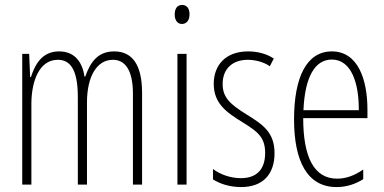

<svg xmlns="http://www.w3.org/2000/svg" viewBox="-20 -747 1552 777"><path d="M442 -539C377 -539 346 -497 325 -437H322C314 -491 286 -539 219 -539C148 -539 121 -483 105 -435H102L98 -529H70V0H107V-326C107 -417 138 -505 214 -505C261 -505 295 -471 295 -354V0H332V-332C332 -438 372 -505 437 -505C484 -505 518 -467 518 -367V0H555V-371C555 -487 514 -539 442 -539Z M717 -727C695 -727 687 -709 687 -688C687 -667 697 -650 716 -650C735 -650 747 -665 747 -689C747 -709 739 -727 717 -727ZM735 -529H698V0H735Z M1091 -127C1091 -213 1042 -244 976 -285C912 -325 881 -352 881 -407C881 -470 922 -505 983 -505C1015 -505 1049 -495 1072 -479L1088 -510C1060 -529 1023 -539 984 -539C891 -539 845 -481 845 -408C845 -329 895 -293 962 -252C1021 -215 1053 -193 1053 -128C1053 -63 1020 -26 955 -26C913 -26 871 -41 842 -63V-21C867 -5 906 10 956 10C1045 10 1091 -43 1091 -127Z M1323 -539C1220 -539 1170 -433 1170 -264C1170 -97 1222 10 1342 10C1384 10 1420 -3 1450 -22V-61C1414 -36 1380 -24 1344 -24C1252 -24 1207 -109 1207 -269H1467V-303C1467 -425 1429 -539 1323 -539ZM1323 -506C1401 -506 1433 -412 1432 -301H1208C1214 -439 1256 -506 1323 -506Z"/></svg>

Font: Noto Sans Hebrew ExtraCondensed ExtraLight
Style: Regular
Weight: 200
Width: 2
Designer: Monotype Design Team
Foundry: Monotype Imaging Inc.
Version: Version 2.004